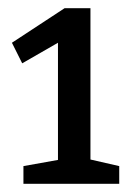

<svg xmlns="http://www.w3.org/2000/svg" viewBox="-20 -793 322 467"><path d="M270 -389V-346H37V-389L121 -404V-689L34 -639L9 -689L137 -773H200V-405Z"/></svg>

Font: Bitter Medium
Style: Regular
Weight: 500
Designer: Sol Matas, and Bitter project Authors
Foundry: Sol Matas
Version: Version 2.001